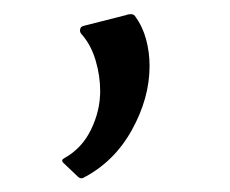

<svg xmlns="http://www.w3.org/2000/svg" viewBox="-20 -171 330 276"><path d="M71 63Q67 59 73 56Q98 42 111 15Q124 -12 124 -40Q124 -62 117.5 -84Q111 -106 98 -121Q95 -124 95 -127Q95 -133 101 -134L160 -149Q161 -149 163 -150Q171 -152 174 -148Q185 -133 190 -114.5Q195 -96 195 -76Q195 -30 169.5 16Q144 62 99 85Q95 86 92 83Z"/></svg>

Font: Gowun Dodum
Style: Regular
Weight: 400
Designer: Yanghee Ryu
Foundry: Yanghee Ryu
Version: Version 2.000